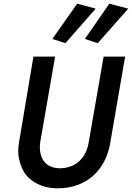

<svg xmlns="http://www.w3.org/2000/svg" viewBox="-20 -1008 718 1045"><path d="M336 -773 501 -961 400 -988 265 -796ZM512 -773 678 -961 575 -988 442 -796ZM162 -700 83 -230C81 -215 79 -200 79 -186C79 -157 86 -126 99 -95C124 -32 196 17 293 17C455 17 556 -86 580 -230L661 -700H544L463 -235C451 -155 398 -92 304 -92C275 -93 253 -100 236 -113C203 -139 197 -178 197 -208C197 -217 198 -226 199 -235L280 -700Z"/></svg>

Font: Jost Medium
Style: Italic
Weight: 500
Italic angle: -5°
Version: Version 3.710